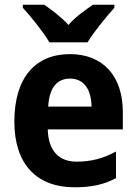

<svg xmlns="http://www.w3.org/2000/svg" viewBox="-20 -837 580 816"><path d="M190 -657H352C378 -701 433 -767 466 -804V-817H375C344 -795 303 -768 271 -731C238 -767 198 -796 168 -817H77V-804C111 -767 166 -699 190 -657ZM277 -607C132 -607 41 -509 41 -320C41 -138 137 -41 297 -41C370 -41 423 -53 473 -80V-193C417 -163 367 -150 305 -150C229 -150 185 -198 183 -287H502V-360C502 -515 417 -607 277 -607ZM277 -503C339 -503 368 -454 369 -384H185C189 -468 226 -503 277 -503Z"/></svg>

Font: Noto Sans Tamil UI SemiCondensed
Style: Bold
Weight: 700
Width: 4
Designer: Jelle Bosma - Monotype Design Team
Foundry: Monotype Imaging Inc.
Version: Version 2.004